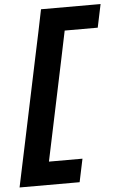

<svg xmlns="http://www.w3.org/2000/svg" viewBox="-62 -815 614 981"><g transform="rotate(-5 245.0 -325.0)"><path d="M-2 123Q10 65.5 21.5 11.5Q33 -42.5 47 -109L136.5 -535Q151 -604 163 -660Q174.5 -715.5 186.5 -774.5H492L467 -655.5H297.5Q290.5 -621.5 283 -586Q275.5 -550 267 -509L188.5 -135.5Q180 -96 173 -62Q166 -28 159 4.5H331L306 123Z"/></g></svg>

Font: Heraclito
Style: Bold Italic
Weight: 700
Italic angle: -12°
Designer: Kostas Bartsokas (font) & Cristiano Sobral (main changes)
Foundry: Kostas Bartsokas (font) & Cristiano Sobral (main changes)
Version: Version 1.00;July 8, 2020;FontCreator 13.0.0.2655 64-bit